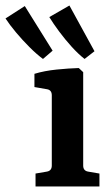

<svg xmlns="http://www.w3.org/2000/svg" viewBox="-98 -677 401 697"><path d="M204 -76Q204 -57 222 -54L263 -47V0H31V-47L72 -54Q90 -57 90 -76V-331Q90 -350 73 -353L27 -361V-409Q63 -420 107.5 -424.5Q152 -429 188 -430L204 -415ZM245 -491 209 -463Q186 -481 162 -507.5Q138 -534 116.5 -563Q95 -592 81 -615L154 -657ZM93 -493 58 -463Q35 -480 9 -506Q-17 -532 -40 -559.5Q-63 -587 -78 -610L-8 -655Z"/></svg>

Font: Rasa SemiBold
Style: Regular
Weight: 600
Designer: Anna Giedrys (Yrsa+Rasa design), David Brezina (Yrsa art-direction, Rasa art-direction, design)
Foundry: Rosetta Type Foundry
Version: Version 2.004